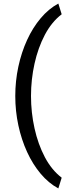

<svg xmlns="http://www.w3.org/2000/svg" viewBox="-20 -822 382 1067"><path d="M152.3 -288.6Q152.3 -196.8 171.9 -108.6Q191.4 -20.5 229.2 51.3Q267.1 123 322.8 165.5L304.2 225.1Q250 195.8 206.1 143.6Q162.1 91.3 130.6 22.7Q99.1 -45.9 82 -125.5Q64.9 -205.1 64.9 -288.6Q64.9 -372.1 82 -451.7Q99.1 -531.2 130.6 -599.9Q162.1 -668.5 206.1 -720.7Q250 -772.9 304.2 -802.2L322.8 -742.7Q267.1 -700.2 229.2 -628.4Q191.4 -556.6 171.9 -468.5Q152.3 -380.4 152.3 -288.6Z"/></svg>

Font: Vazirmatn UI NL
Style: Regular
Weight: 400
Designer: Saber Rastikerdar
Foundry: Saber Rastikerdar
Version: Version 33.003